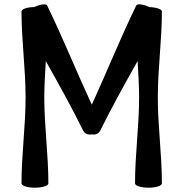

<svg xmlns="http://www.w3.org/2000/svg" viewBox="-20 -853 813 893"><path d="M446 -245C500 -355 560 -462 620 -569C623 -513 627 -456 627 -400C627 -266 608 -134 608 0C608 11 636 20 671 20C705 20 733 11 733 0C733 -134 714 -266 714 -400C714 -534 733 -666 733 -800C733 -810 707 -819 675 -820C648 -833 619 -837 614 -828C540 -676 477 -519 407 -366C336 -519 273 -676 199 -828C194 -837 167 -833 138 -820C108 -820 80 -811 80 -800C80 -666 99 -534 99 -400C99 -266 80 -134 80 0C80 11 108 20 142 20C177 20 205 11 205 0C205 -134 186 -266 186 -400C186 -456 190 -513 193 -569C253 -462 313 -355 367 -245C374 -231 390 -225 407 -228C423 -225 439 -231 446 -245Z"/></svg>

Font: Nupuram
Style: Bold
Weight: 700
Designer: Santhosh Thottingal (santhosh.thottingal@gmail.com)
Foundry: SMC
Version: Version 1.000